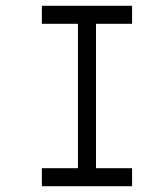

<svg xmlns="http://www.w3.org/2000/svg" viewBox="-20 -645 540 665"><path d="M437.5 0V-62.5H312.5Q312.5 -62.5 312.5 -562.5H437.5V-625H125V-562.5H250Q250 -562.5 250 -62.5H125V0Z"/></svg>

Font: Unifont
Style: Regular
Weight: 500
Version: Version 15.1.04